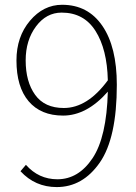

<svg xmlns="http://www.w3.org/2000/svg" viewBox="-20 -759 561 792"><path d="M243.2 -313.5Q340.8 -313.5 424.8 -427.7Q421.9 -555.7 374 -631.3Q326.2 -707 234.4 -707Q170.9 -707 128.4 -649.9Q85.9 -592.8 85.9 -509.8Q85.9 -421.9 125 -367.7Q164.1 -313.5 243.2 -313.5ZM64.5 -52.7 86.9 -79.1Q139.6 -19.5 216.8 -19.5Q303.7 -19.5 361.8 -106.4Q419.9 -193.4 424.8 -380.9Q337.9 -282.2 240.2 -282.2Q148.4 -282.2 98.1 -341.3Q47.9 -400.4 47.9 -509.8Q47.9 -607.4 103.5 -673.3Q159.2 -739.3 236.3 -739.3Q342.8 -739.3 402.3 -652.3Q461.9 -565.4 461.9 -409.2Q461.9 -189.5 391.6 -88.4Q321.3 12.7 213.9 12.7Q125 12.7 64.5 -52.7Z"/></svg>

Font: Gen Shin Gothic ExtraLight
Style: Regular
Weight: 100
Designer: [Source Han Sans]
Ryoko NISHIZUKA  (kana & ideographs); Paul D. Hunt (Latin, Greek & Cyrillic); Wenlong ZHANG  (bopomofo
Version: Version 1.002.20150607